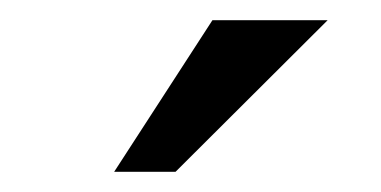

<svg xmlns="http://www.w3.org/2000/svg" viewBox="-20 -760 373 188"><path d="M188 -740.2H300.8L151.9 -591.8H91.8Z"/></svg>

Font: Miedinger*
Style: Book
Weight: 400
Version: Version 001.000